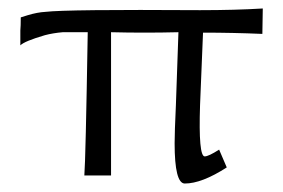

<svg xmlns="http://www.w3.org/2000/svg" viewBox="-20 -414 668 453"><path d="M600 -394 599 -334Q529 -337 459 -337L452 -166Q448 -45 463 -45Q472 -45 497 -61L515 -19Q456 19 416 19Q392 19 392 -76Q392 -102 395 -166Q398 -253 401 -338Q320 -336 242 -338V0H179Q182 -36 187 -338H128Q105 -336 86 -331Q38 -317 28 -307V-342Q29 -352 29 -373L45 -378Q68 -385 87 -386Q137 -392 452 -390Q535 -390 600 -394Z"/></svg>

Font: GFS Neohellenic Rg
Style: Regular
Weight: 400
Designer: Takis Katsoulidis and George D. Matthiopoulos
Foundry: Takis Katsoulidis and George D. Matthiopoulos
Version: Version 1.0